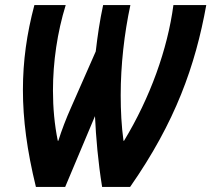

<svg xmlns="http://www.w3.org/2000/svg" viewBox="-20 -734 830 754"><path d="M121 0H236L353 -278C357 -193 365 -99 381 0H491C669 -255 747 -476 790 -714H661C638 -541 570 -351 467 -181H465C457 -239 454 -299 454 -360C454 -479 468 -602 492 -714H385C372 -654 363 -593 356 -532L260 -314C239 -267 223 -225 209 -181H207C194 -244 188 -311 188 -378C188 -491 205 -607 238 -714H115C85 -601 70 -494 70 -381C70 -265 86 -143 121 0Z"/></svg>

Font: Noto Sans ExtraCondensed
Style: Bold Italic
Weight: 700
Width: 2
Italic angle: -12°
Designer: Monotype Design Team
Foundry: Monotype Imaging Inc.
Version: Version 2.013